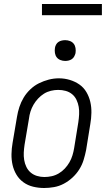

<svg xmlns="http://www.w3.org/2000/svg" viewBox="-20 -933 540 961"><path d="M201 8Q173 8 146 1.5Q119 -5 97.5 -20.5Q76 -36 62.5 -58.5Q49 -81 43 -107Q37 -133 37.5 -161.5Q38 -190 43 -218L65 -348Q69 -373 77 -397.5Q85 -422 98.5 -444.5Q112 -467 132 -486Q152 -505 175.5 -516.5Q199 -528 224 -534.5Q249 -541 275 -541Q303 -541 329.5 -533Q356 -525 377.5 -510Q399 -495 412.5 -472Q426 -449 432 -423Q438 -397 437.5 -368.5Q437 -340 432 -312L411 -182Q406 -157 398.5 -132.5Q391 -108 377 -85.5Q363 -63 343 -44.5Q323 -26 299.5 -13.5Q276 -1 250.5 3.5Q225 8 201 8ZM202 -47Q220 -47 238.5 -51Q257 -55 274 -65Q291 -75 304.5 -89.5Q318 -104 327.5 -120.5Q337 -137 342.5 -155Q348 -173 351 -191L372 -321Q375 -341 376 -360.5Q377 -380 374 -398Q371 -416 363 -433Q355 -450 341 -461.5Q327 -473 309 -478Q291 -483 271 -483Q253 -483 234.5 -478.5Q216 -474 200 -464Q184 -454 170.5 -439.5Q157 -425 147.5 -408.5Q138 -392 132.5 -374.5Q127 -357 125 -339L103 -209Q100 -189 99 -170Q98 -151 101 -132.5Q104 -114 112 -97.5Q120 -81 133.5 -69.5Q147 -58 165 -52.5Q183 -47 202 -47ZM306 -628Q294 -628 282.5 -632.5Q271 -637 264 -646Q257 -655 255 -667.5Q253 -680 255 -693Q256 -701 260.5 -709.5Q265 -718 272.5 -723Q280 -728 289 -730Q298 -732 306 -732Q319 -732 330.5 -727.5Q342 -723 349 -714Q356 -705 358 -692.5Q360 -680 358 -667Q356 -659 351.5 -650.5Q347 -642 339.5 -637Q332 -632 323.5 -630Q315 -628 306 -628ZM190 -857V-913H490V-857Z"/></svg>

Font: Iosevka Slab Light
Style: Italic
Weight: 300
Italic angle: -9°
Monospace: yes
Designer: Belleve Invis
Foundry: Belleve Invis
Version: Version 11.1.1; ttfautohint (v1.8.3)